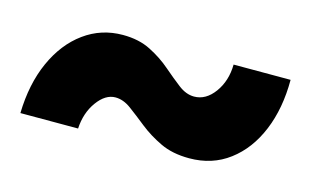

<svg xmlns="http://www.w3.org/2000/svg" viewBox="-42 -509 647 399"><g transform="rotate(15 281.0 -309.0)"><path d="M19 -202.6Q20.5 -265.6 42 -313.5Q63.5 -361.3 100.1 -387.9Q136.7 -414.6 183.1 -414.6Q217.8 -414.6 243.2 -401.6Q268.6 -388.7 288.1 -371.8Q307.6 -355 324.5 -342Q341.3 -329.1 358.4 -329.1Q383.8 -329.1 402.1 -354.2Q420.4 -379.4 420.9 -414.6H543.5Q543.5 -353 523.7 -305.2Q503.9 -257.3 467.5 -230Q431.2 -202.6 381.8 -202.6Q345.7 -202.6 319.6 -215.1Q293.5 -227.5 272.9 -243.9Q252.4 -260.3 235.6 -272.7Q218.8 -285.2 201.7 -285.2Q180.2 -285.2 162.6 -261Q145 -236.8 143.1 -202.6Z"/></g></svg>

Font: Reddit Mono ExtraBold
Style: Regular
Weight: 800
Monospace: yes
Designer: Stephen Hutchings
Foundry: Reddit
Version: Version 1.014